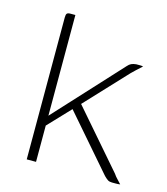

<svg xmlns="http://www.w3.org/2000/svg" viewBox="-83 -572 556 639"><g transform="rotate(15 194.5 -252.5)"><path d="M67 0V-489Q67 -499 70 -502.5Q73 -506 82 -506H99V-159L308 -386Q314 -393 320.5 -396Q327 -399 337 -400Q344 -400 350 -400Q356 -400 361 -399Q359 -397 353 -391.5Q347 -386 340.5 -380Q334 -374 327 -367L194 -225L363 -30Q369 -21 376 -14Q383 -7 389 0Q382 1 375 1Q368 1 361 1Q352 1 346.5 -2.5Q341 -6 333 -14L171 -201L99 -125V0Z"/></g></svg>

Font: Genos Thin ExtraLight
Style: Regular
Weight: 250
Version: Version 1.010